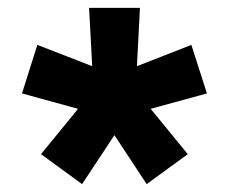

<svg xmlns="http://www.w3.org/2000/svg" viewBox="-20 -788 578 485"><path d="M333.5 -768.2 325.9 -620.8 463.4 -674.6 502.7 -552 360.6 -513.1 454.3 -398.6 350.5 -322.9 269.1 -446.6 187.3 -322.9 83.6 -398.6 177.2 -513.1 35.5 -552 74.4 -674.6 212.9 -620.8 205 -768.2Z"/></svg>

Font: Unbounded Variable
Style: Regular
Weight: 400
Designer: Luke Prowse, Jean-Baptiste Morizot, Fátima Lázaro, Florian Runge
Foundry: NaN
Version: Version 1.600;FEAKit 1.0